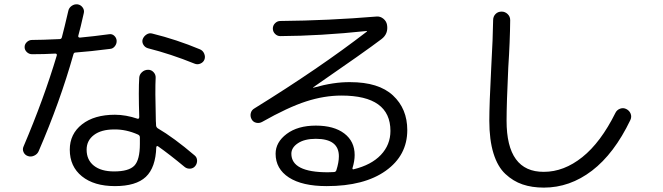

<svg xmlns="http://www.w3.org/2000/svg" viewBox="-20 -813 3040 880"><path d="M612.3 -196.3Q557.6 -220.7 502.9 -219.7Q444.3 -219.7 410.6 -194.3Q377 -168.9 377 -127Q377 -80.1 410.2 -53.7Q443.4 -27.3 502.9 -27.3Q570.3 -27.3 595.7 -53.7Q621.1 -80.1 621.1 -153.3V-183.6Q621.1 -192.4 612.3 -196.3ZM299.8 -127Q299.8 -199.2 356 -243.2Q412.1 -287.1 506.8 -287.1Q556.6 -287.1 611.3 -268.6Q614.3 -267.6 616.2 -270.5Q618.2 -273.4 618.2 -276.4Q614.3 -400.4 618.2 -457Q619.1 -471.7 630.9 -482.4Q642.6 -493.2 659.2 -493.2Q673.8 -493.2 684.1 -481.9Q694.3 -470.7 693.4 -456.1Q690.4 -403.3 694.3 -257.8Q694.3 -256.8 694.8 -251Q695.3 -245.1 695.3 -239.3Q695.3 -231.4 702.1 -225.6Q777.3 -181.6 872.1 -100.6Q882.8 -91.8 883.3 -77.6Q883.8 -63.5 875 -52.2Q866.2 -41 851.6 -40Q836.9 -39.1 826.2 -47.9Q756.8 -105.5 704.1 -142.6Q702.1 -144.5 699.2 -143.1Q696.3 -141.6 696.3 -138.7Q693.4 -44.9 648.4 -2.4Q603.5 40 506.8 40Q411.1 40 355.5 -4.9Q299.8 -49.8 299.8 -127ZM87.9 -141.6Q180.7 -359.4 240.2 -558.6Q242.2 -566.4 234.4 -567.4Q182.6 -564.5 127 -564.5Q113.3 -564.5 103 -574.2Q92.8 -584 92.8 -597.2Q92.8 -610.4 103 -620.1Q113.3 -629.9 127 -629.9Q168.9 -629.9 252.9 -633.8Q261.7 -633.8 263.7 -642.6Q274.4 -682.6 293 -762.7Q295.9 -777.3 308.6 -786.1Q321.3 -794.9 335.9 -793Q349.6 -791 358.4 -779.3Q367.2 -767.6 364.3 -753.9Q348.6 -683.6 338.9 -649.4Q336.9 -641.6 345.7 -640.6Q409.2 -646.5 480.5 -656.2Q494.1 -658.2 503.9 -648.9Q513.7 -639.6 514.6 -627Q515.6 -613.3 506.8 -601.6Q498 -589.8 484.4 -588.9Q392.6 -577.1 326.2 -572.3Q318.4 -572.3 316.4 -563.5Q254.9 -345.7 157.2 -120.1Q151.4 -106.4 136.7 -99.6Q122.1 -92.8 107.9 -97.7Q93.8 -102.5 87.9 -115.7Q82 -128.9 87.9 -141.6ZM896.5 -586.9Q910.2 -581.1 916 -566.9Q921.9 -552.7 917 -540Q912.1 -527.3 898.4 -521.5Q884.8 -515.6 871.1 -521.5Q762.7 -565.4 658.2 -591.8Q644.5 -595.7 637.2 -607.9Q629.9 -620.1 633.8 -632.8Q638.7 -646.5 651.4 -654.8Q664.1 -663.1 677.7 -659.2Q789.1 -631.8 896.5 -586.9Z M1521.5 -32.2Q1533.2 -68.4 1533.2 -96.7Q1533.2 -176.8 1427.7 -176.8Q1376 -176.8 1345.7 -156.7Q1315.4 -136.7 1315.4 -108.4Q1315.4 -23.4 1482.4 -23.4Q1487.3 -23.4 1496.6 -23.9Q1505.9 -24.4 1509.8 -24.4Q1518.6 -24.4 1521.5 -32.2ZM1180.7 -253.9Q1168 -247.1 1153.8 -250.5Q1139.6 -253.9 1132.8 -267.1Q1126 -280.3 1129.4 -294.4Q1132.8 -308.6 1146.5 -316.4Q1443.4 -500 1661.1 -668Q1662.1 -668.9 1662.1 -669.9Q1662.1 -670.9 1660.2 -670.9Q1446.3 -648.4 1264.6 -647.5Q1251 -647.5 1240.7 -657.7Q1230.5 -668 1230.5 -682.1Q1230.5 -696.3 1240.7 -706.5Q1251 -716.8 1264.6 -716.8Q1484.4 -718.8 1707 -737.3Q1723.6 -738.3 1737.3 -727.1Q1751 -715.8 1753.9 -699.2Q1760.7 -658.2 1728.5 -633.8Q1655.3 -578.1 1416 -413.1Q1415 -413.1 1415 -411.1H1417Q1509.8 -437.5 1585 -436.5Q1715.8 -436.5 1781.2 -375.5Q1846.7 -314.5 1846.7 -216.8Q1846.7 -100.6 1748 -30.3Q1649.4 40 1477.5 40Q1365.2 40 1304.2 0.5Q1243.2 -39.1 1243.2 -108.4Q1243.2 -161.1 1293.9 -199.2Q1344.7 -237.3 1427.7 -237.3Q1510.7 -237.3 1558.1 -201.2Q1605.5 -165 1605.5 -102.5Q1605.5 -75.2 1595.7 -43Q1594.7 -40 1596.2 -38.1Q1597.7 -36.1 1600.6 -37.1Q1681.6 -56.6 1725.6 -103Q1769.5 -149.4 1769.5 -212.9Q1769.5 -375 1544.9 -375Q1465.8 -375 1382.8 -348.1Q1299.8 -321.3 1180.7 -253.9Z M2472.7 46.9Q2418 46.9 2375 32.2Q2332 17.6 2296.4 -15.6Q2260.7 -48.8 2241.7 -110.4Q2222.7 -171.9 2222.7 -259.8Q2222.7 -335.9 2231.4 -502Q2239.3 -642.6 2240.2 -720.7Q2240.2 -737.3 2251 -748.5Q2261.7 -759.8 2279.3 -759.8Q2294.9 -759.8 2306.6 -748.5Q2318.4 -737.3 2318.4 -720.7Q2317.4 -622.1 2309.6 -503.9Q2301.8 -337.9 2301.8 -259.8Q2301.8 -24.4 2472.7 -25.4Q2564.5 -25.4 2648.9 -92.8Q2733.4 -160.2 2800.8 -295.9Q2807.6 -309.6 2822.3 -314.9Q2836.9 -320.3 2851.1 -313Q2865.2 -305.7 2870.6 -291.5Q2876 -277.3 2869.1 -262.7Q2794.9 -108.4 2693.4 -30.8Q2591.8 46.9 2472.7 46.9Z"/></svg>

Font: Rounded Mgen+ 2m regular
Style: Regular
Weight: 400
Designer: [Source Han Sans]
Ryoko NISHIZUKA  (kana & ideographs); Paul D. Hunt (Latin, Greek & Cyrillic); Wenlong ZHANG  (bopomofo
Version: Version 1.059.20150602